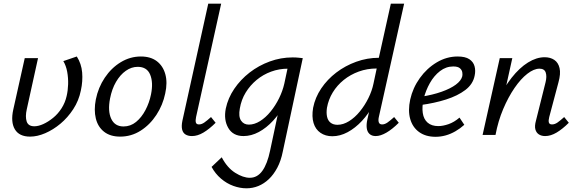

<svg xmlns="http://www.w3.org/2000/svg" viewBox="-20 -731 3127 1040"><path d="M143 9Q84 9 60.5 -30.5Q37 -70 52 -138L114 -416H186L125 -139Q116 -99 124.5 -73Q133 -47 166 -47Q188 -47 214.5 -59Q241 -71 267.5 -92.5Q294 -114 313.5 -144.5Q333 -175 341 -211Q348 -241 349 -275Q350 -309 344 -342Q338 -375 323 -400L396 -425Q421 -386 425 -338.5Q429 -291 418 -241Q407 -186 377 -140Q347 -94 307.5 -61Q268 -28 225 -9.5Q182 9 143 9Z M631 9Q577 9 543.5 -17.5Q510 -44 499 -89.5Q488 -135 499 -192Q512 -257 547.5 -310Q583 -363 634 -394Q685 -425 743 -425Q796 -425 829.5 -399.5Q863 -374 875.5 -329Q888 -284 875 -225Q862 -162 827 -108.5Q792 -55 741.5 -23Q691 9 631 9ZM649 -46Q687 -46 717 -70.5Q747 -95 768 -135Q789 -175 798 -220Q811 -284 793.5 -326.5Q776 -369 726 -369Q692 -369 661.5 -347.5Q631 -326 608.5 -287.5Q586 -249 576 -197Q563 -129 582.5 -87.5Q602 -46 649 -46Z M1020 6Q999 6 985 -2.5Q971 -11 966.5 -29.5Q962 -48 968 -77L1108 -711H1178L1042 -97Q1038 -78 1041 -67.5Q1044 -57 1058 -57Q1072 -57 1087 -67.5Q1102 -78 1123 -97L1148 -66Q1114 -32 1082 -13Q1050 6 1020 6Z M1315 289Q1280 289 1244 276Q1208 263 1177 236.5Q1146 210 1126 173L1181 121Q1211 178 1254 205Q1297 232 1333 232Q1374 232 1401 194.5Q1428 157 1443 85L1502 -192L1562 -277Q1549 -218 1522 -167Q1495 -116 1459 -77Q1423 -38 1382 -16Q1341 6 1299 6Q1242 6 1216.5 -38Q1191 -82 1203 -143Q1215 -200 1249 -250Q1283 -300 1332 -338Q1381 -376 1441 -398Q1501 -420 1565 -420Q1584 -420 1596.5 -418.5Q1609 -417 1620 -416L1512 89Q1502 140 1482 177.5Q1462 215 1436 239.5Q1410 264 1379.5 276.5Q1349 289 1315 289ZM1328 -56Q1358 -56 1388.5 -75Q1419 -94 1445.5 -126.5Q1472 -159 1491.5 -198.5Q1511 -238 1520 -278L1543 -386L1580 -356Q1569 -358 1560 -358.5Q1551 -359 1540 -359Q1492 -359 1448.5 -343Q1405 -327 1370 -298Q1335 -269 1311 -230Q1287 -191 1279 -143Q1271 -100 1285.5 -78Q1300 -56 1328 -56Z M1780 7Q1743 7 1716 -11.5Q1689 -30 1678.5 -64.5Q1668 -99 1676 -147Q1687 -203 1720 -252Q1753 -301 1801.5 -338Q1850 -375 1909.5 -396.5Q1969 -418 2032 -418L2097 -711H2169L2032 -97Q2028 -79 2032 -68Q2036 -57 2050 -57Q2064 -57 2079 -67.5Q2094 -78 2115 -97L2140 -66Q2105 -31 2073 -12.5Q2041 6 2015 6Q1994 6 1981.5 -5.5Q1969 -17 1966.5 -37.5Q1964 -58 1970 -84L2005 -243L2046 -277Q2031 -218 2004 -166.5Q1977 -115 1940.5 -76Q1904 -37 1863 -15Q1822 7 1780 7ZM1808 -55Q1839 -55 1870.5 -74.5Q1902 -94 1929 -127Q1956 -160 1975.5 -199.5Q1995 -239 2003 -278L2026 -386L2061 -360H2020Q1969 -360 1923.5 -343.5Q1878 -327 1842 -298Q1806 -269 1782.5 -230.5Q1759 -192 1751 -147Q1747 -120 1751.5 -99Q1756 -78 1770.5 -66.5Q1785 -55 1808 -55Z M2339 10Q2286 10 2250.5 -15.5Q2215 -41 2202 -86.5Q2189 -132 2202 -192Q2216 -255 2254 -308Q2292 -361 2345.5 -393Q2399 -425 2459 -425Q2500 -425 2522 -410.5Q2544 -396 2550.5 -372Q2557 -348 2551 -321Q2542 -275 2500.5 -243.5Q2459 -212 2396 -192Q2333 -172 2258 -162L2261 -207Q2324 -217 2372 -234Q2420 -251 2449 -272.5Q2478 -294 2484 -318Q2486 -327 2484 -339.5Q2482 -352 2471 -361.5Q2460 -371 2435 -371Q2396 -371 2363.5 -346Q2331 -321 2308.5 -281Q2286 -241 2275 -197Q2265 -153 2270 -119Q2275 -85 2296.5 -66.5Q2318 -48 2354 -48Q2379 -48 2409.5 -58.5Q2440 -69 2469 -94L2495 -55Q2473 -35 2447 -20Q2421 -5 2394 2.5Q2367 10 2339 10Z M2933 6Q2913 6 2899 -3Q2885 -12 2880 -30Q2875 -48 2883 -77L2935 -285Q2943 -317 2936 -338Q2929 -359 2902 -359Q2872 -359 2836.5 -331.5Q2801 -304 2767 -254.5Q2733 -205 2705.5 -140Q2678 -75 2664 0H2613Q2637 -99 2672.5 -177Q2708 -255 2751 -309.5Q2794 -364 2840 -392.5Q2886 -421 2930 -421Q2961 -421 2982.5 -406.5Q3004 -392 3011 -362Q3018 -332 3005 -285L2955 -97Q2950 -78 2953 -67.5Q2956 -57 2970 -57Q2985 -57 3000 -67.5Q3015 -78 3036 -97L3061 -66Q3027 -32 2995 -13Q2963 6 2933 6ZM2594 0 2687 -416H2755L2663 0Z"/></svg>

Font: Ysabeau Infant Medium
Style: Italic
Weight: 500
Italic angle: -12°
Designer: Christian Thalmann (Catharsis Fonts)
Version: Version 2.001;gftools[0.9.30]; featfreeze: ss01,ss02,lnum